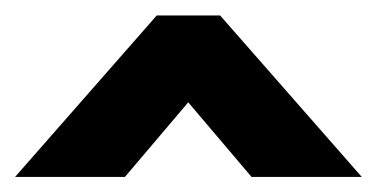

<svg xmlns="http://www.w3.org/2000/svg" viewBox="-25 -785 500 255"><path d="M-5 -550 183.2 -764.5H267.3L455.5 -550H309.1L225 -649.1L140.9 -550Z"/></svg>

Font: Spartan ExtBd
Style: Regular
Weight: 800
Designer: Matt Bailey, Mirko Velimirovic
Foundry: Matt Bailey
Version: Version 1.005